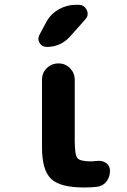

<svg xmlns="http://www.w3.org/2000/svg" viewBox="-20 -790 540 819"><path d="M393.6 -103.5Q416 -106.4 432.6 -94.7Q449.2 -83 449.2 -61.5Q449.2 -35.2 434.1 -15.6Q418.9 3.9 393.6 6.8Q368.2 9.8 338.9 9.8Q236.3 9.8 197.8 -27.3Q159.2 -64.5 159.2 -160.2V-450.2Q159.2 -479.5 179.7 -499.5Q200.2 -519.5 229.5 -519.5Q258.8 -519.5 278.8 -499Q298.8 -478.5 298.8 -450.2V-190.4Q298.8 -129.9 310.1 -115.7Q321.3 -101.6 369.1 -101.6Q376 -101.6 393.6 -103.5ZM279.3 -634.8Q239.3 -589.8 178.7 -589.8Q159.2 -589.8 148.9 -606.9Q138.7 -624 148.4 -641.6L177.7 -696.3Q196.3 -730.5 230.5 -750Q264.6 -769.5 303.7 -769.5H314.5Q339.8 -769.5 350.1 -747.1Q360.4 -724.6 342.8 -706.1Z"/></svg>

Font: Rounded-X Mgen+ 2m bold
Style: Bold
Weight: 700
Designer: [Source Han Sans]
Ryoko NISHIZUKA  (kana & ideographs); Paul D. Hunt (Latin, Greek & Cyrillic); Wenlong ZHANG  (bopomofo
Version: Version 1.059.20150602